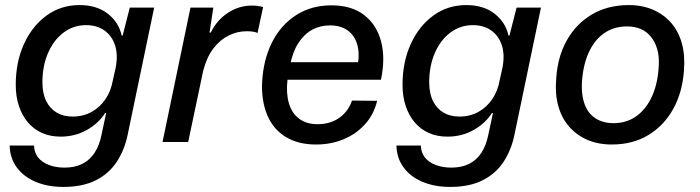

<svg xmlns="http://www.w3.org/2000/svg" viewBox="-20 -559 2756 756"><path d="M229 177Q168 177 120.5 157Q73 137 46 100Q19 63 18 14H114Q115 42 130 61Q145 80 172.5 90.5Q200 101 234 101Q275 101 304.5 86Q334 71 352.5 42.5Q371 14 379 -25L398 -114H394Q368 -73 321.5 -47Q275 -21 219 -21Q178 -21 145.5 -35.5Q113 -50 90 -77Q67 -104 54.5 -141.5Q42 -179 42 -225Q42 -315 74.5 -386Q107 -457 163.5 -498Q220 -539 293 -539Q361 -539 404.5 -505Q448 -471 459 -419H463L491 -529H587L483 -30Q471 30 440.5 77Q410 124 358 150.5Q306 177 229 177ZM266 -100Q308 -100 341 -118.5Q374 -137 395.5 -169Q417 -201 424 -241L436 -295Q445 -345 432.5 -382Q420 -419 390.5 -439.5Q361 -460 319 -460Q269 -460 230 -430.5Q191 -401 169 -350Q147 -299 147 -235Q147 -191 162 -161Q177 -131 203.5 -115.5Q230 -100 266 -100Z M620 0 730 -529H820L805 -431H810Q834 -480 877.5 -508.5Q921 -537 971 -537Q984 -537 996 -535.5Q1008 -534 1016 -531L994 -429Q987 -433 975.5 -434.5Q964 -436 951 -436Q914 -436 880 -419Q846 -402 820 -368Q794 -334 780 -280L721 0Z M1224 10Q1153 10 1104 -20.5Q1055 -51 1032 -106.5Q1009 -162 1012 -235Q1017 -325 1051.5 -393Q1086 -461 1146 -499.5Q1206 -538 1285 -538Q1364 -538 1413.5 -500Q1463 -462 1480.5 -396Q1498 -330 1480 -245H1112Q1106 -192 1117.5 -152.5Q1129 -113 1158 -91.5Q1187 -70 1230 -70Q1281 -70 1316.5 -95.5Q1352 -121 1366 -163L1465 -162Q1452 -108 1417 -69.5Q1382 -31 1332.5 -10.5Q1283 10 1224 10ZM1122 -301 1111 -314H1400L1388 -301Q1397 -348 1386.5 -384Q1376 -420 1348.5 -439.5Q1321 -459 1279 -459Q1240 -459 1208.5 -441.5Q1177 -424 1154.5 -389Q1132 -354 1122 -301Z M1752 177Q1691 177 1643.5 157Q1596 137 1569 100Q1542 63 1541 14H1637Q1638 42 1653 61Q1668 80 1695.5 90.5Q1723 101 1757 101Q1798 101 1827.5 86Q1857 71 1875.5 42.5Q1894 14 1902 -25L1921 -114H1917Q1891 -73 1844.5 -47Q1798 -21 1742 -21Q1701 -21 1668.5 -35.5Q1636 -50 1613 -77Q1590 -104 1577.5 -141.5Q1565 -179 1565 -225Q1565 -315 1597.5 -386Q1630 -457 1686.5 -498Q1743 -539 1816 -539Q1884 -539 1927.5 -505Q1971 -471 1982 -419H1986L2014 -529H2110L2006 -30Q1994 30 1963.5 77Q1933 124 1881 150.5Q1829 177 1752 177ZM1789 -100Q1831 -100 1864 -118.5Q1897 -137 1918.5 -169Q1940 -201 1947 -241L1959 -295Q1968 -345 1955.5 -382Q1943 -419 1913.5 -439.5Q1884 -460 1842 -460Q1792 -460 1753 -430.5Q1714 -401 1692 -350Q1670 -299 1670 -235Q1670 -191 1685 -161Q1700 -131 1726.5 -115.5Q1753 -100 1789 -100Z M2389 10Q2335 10 2292.5 -8.5Q2250 -27 2220.5 -61Q2191 -95 2178 -142.5Q2165 -190 2170 -248Q2175 -334 2211.5 -399.5Q2248 -465 2310.5 -502Q2373 -539 2456 -539Q2509 -539 2551.5 -520.5Q2594 -502 2623 -468.5Q2652 -435 2665 -387.5Q2678 -340 2673 -281Q2667 -195 2630.5 -129.5Q2594 -64 2532.5 -27Q2471 10 2389 10ZM2395 -74Q2448 -74 2487 -102.5Q2526 -131 2548.5 -182.5Q2571 -234 2574 -302Q2576 -338 2567.5 -366.5Q2559 -395 2542.5 -415Q2526 -435 2502.5 -445Q2479 -455 2449 -455Q2396 -455 2357 -427Q2318 -399 2296 -347.5Q2274 -296 2271 -227Q2270 -190 2278 -161Q2286 -132 2302 -113Q2318 -94 2342 -84Q2366 -74 2395 -74Z"/></svg>

Font: Mona Sans ExtraLight Medium
Style: Italic
Weight: 500
Italic angle: -11.6951°
Version: Version 2.000